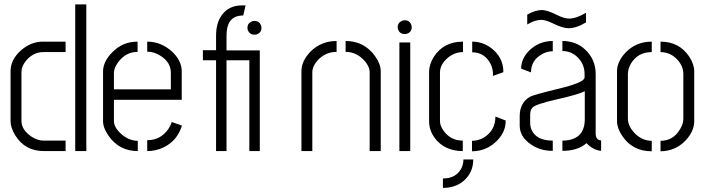

<svg xmlns="http://www.w3.org/2000/svg" viewBox="-20 -705 3297 896"><path d="M29.3 -139.6V-373Q29.3 -428.7 81.1 -472.7Q126 -510.7 180.7 -510.7H286.1V-461.9H181.6Q135.7 -461.9 101.6 -421.9Q80.1 -395.5 80.1 -369.1V-141.6Q80.1 -98.6 127 -67.4Q155.3 -48.8 182.6 -48.8H286.1V0H183.6Q97.7 0 51.8 -72.3Q29.3 -108.4 29.3 -139.6ZM331.1 0V-684.6H382.8V0Z M460.9 -139.6V-373Q461.9 -418.9 503.9 -460.9Q551.8 -510.7 622.1 -510.7V-462.9Q566.4 -462.9 530.3 -413.1Q511.7 -387.7 511.7 -365.2V-288.1H777.3V-365.2Q777.3 -414.1 729.5 -444.3Q699.2 -463.9 667 -463.9V-510.7Q732.4 -510.7 784.2 -462.9Q827.1 -421.9 828.1 -374V-239.3H511.7V-139.6Q511.7 -109.4 548.8 -77.1Q584 -47.9 623 -47.9V0Q537.1 0 487.3 -70.3Q460.9 -107.4 460.9 -139.6ZM667 0V-50.8Q730.5 -50.8 766.6 -104.5Q777.3 -121.1 781.2 -135.7L829.1 -119.1Q807.6 -47.9 742.2 -16.6Q707 0 667 0Z M926.8 -423.8V-470.7H988.3V-539.1Q988.3 -615.2 1033.2 -654.3Q1063.5 -679.7 1108.4 -679.7H1126L1115.2 -632.8Q1104.5 -632.8 1101.6 -631.8Q1037.1 -625 1037.1 -539.1V-469.7H1192.4V0H1143.6V-423.8H1037.1V0H988.3V-423.8ZM1134.8 -575.2Q1134.8 -596.7 1156.2 -605.5Q1162.1 -607.4 1168 -607.4Q1190.4 -607.4 1198.2 -585.9Q1200.2 -580.1 1200.2 -575.2Q1200.2 -552.7 1178.7 -544.9Q1172.9 -543 1168 -543Q1145.5 -543 1136.7 -563.5Q1134.8 -569.3 1134.8 -575.2Z M1386.7 0V-373Q1386.7 -419.9 1428.7 -463.9Q1478.5 -513.7 1550.8 -513.7V-462.9Q1497.1 -462.9 1460 -420.9Q1437.5 -394.5 1437.5 -367.2V0ZM1592.8 -462.9V-513.7Q1680.7 -513.7 1731.4 -441.4Q1756.8 -405.3 1756.8 -373V0H1705.1V-367.2Q1705.1 -398.4 1672.9 -429.7Q1638.7 -462.9 1592.8 -462.9Z M1835.9 -578.1Q1835.9 -599.6 1857.4 -608.4Q1863.3 -610.4 1869.1 -610.4Q1891.6 -610.4 1899.4 -588.9Q1901.4 -583 1901.4 -578.1Q1901.4 -555.7 1879.9 -547.9Q1874 -545.9 1869.1 -545.9Q1846.7 -545.9 1837.9 -566.4Q1835.9 -572.3 1835.9 -578.1ZM1843.8 0V-506.8H1894.5V0Z M2046.9 171.9V127.9Q2106.4 127.9 2131.8 83Q2142.6 62.5 2142.6 39.1H2188.5Q2188.5 102.5 2140.6 141.6Q2102.5 171.9 2046.9 171.9ZM1982.4 -139.6Q1982.4 -86.9 2022.5 -44.9Q2067.4 0 2139.6 0V-48.8Q2082 -48.8 2048.8 -96.7Q2033.2 -119.1 2033.2 -139.6V-366.2Q2033.2 -405.3 2071.3 -436.5Q2102.5 -461.9 2140.6 -461.9V-510.7Q2050.8 -510.7 2004.9 -440.4Q1982.4 -404.3 1982.4 -369.1ZM2183.6 -460.9Q2233.4 -460.9 2261.7 -419.9Q2277.3 -397.5 2280.3 -368.2V-350.6L2329.1 -368.2Q2329.1 -437.5 2272.5 -480.5Q2232.4 -510.7 2183.6 -510.7ZM2182.6 1Q2252 1 2301.8 -50.8Q2340.8 -91.8 2339.8 -142.6L2292 -161.1Q2292 -159.2 2291.5 -152.8Q2291 -146.5 2291 -144.5Q2284.2 -88.9 2233.4 -60.5Q2209 -47.9 2182.6 -47.9Z M2440.4 -590.8V-636.7Q2478.5 -658.2 2508.8 -658.2Q2533.2 -658.2 2578.1 -635.7Q2612.3 -618.2 2636.7 -618.2Q2670.9 -619.1 2714.8 -645.5V-600.6Q2669.9 -573.2 2632.8 -573.2Q2606.4 -573.2 2560.5 -595.7Q2527.3 -612.3 2504.9 -612.3Q2474.6 -611.3 2440.4 -590.8ZM2405.3 -119.1Q2405.3 -67.4 2456.1 -32.2Q2499 -1 2559.6 -1V-48.8Q2483.4 -48.8 2460.9 -98.6Q2454.1 -114.3 2454.1 -131.8V-167Q2454.1 -192.4 2464.8 -203.1Q2481.4 -219.7 2586.9 -243.2Q2680.7 -264.6 2709 -279.3V-147.5Q2708 -49.8 2604.5 -48.8V-1Q2669.9 -1 2710 -31.2Q2713.9 -34.2 2716.8 -37.1Q2749 -3.9 2785.2 -1V-49.8Q2759.8 -50.8 2759.8 -83V-359.4Q2759.8 -427.7 2710.9 -473.6Q2668 -513.7 2604.5 -513.7V-466.8Q2652.3 -466.8 2684.6 -427.7Q2708 -398.4 2708 -360.4V-343.8Q2709 -320.3 2586.9 -291Q2470.7 -262.7 2454.1 -253.9Q2406.2 -226.6 2405.3 -165ZM2412.1 -384.8 2458 -367.2Q2458 -422.9 2507.8 -451.2Q2532.2 -465.8 2559.6 -465.8V-513.7Q2494.1 -513.7 2447.3 -466.8Q2412.1 -429.7 2412.1 -384.8Z M2859.4 -139.6V-372.1Q2859.4 -418 2900.4 -460.9Q2949.2 -510.7 3021.5 -510.7V-461.9Q2956.1 -461.9 2923.8 -407.2Q2910.2 -382.8 2910.2 -359.4V-152.3Q2910.2 -113.3 2947.3 -78.1Q2980.5 -47.9 3021.5 -47.9V1Q2930.7 1 2882.8 -72.3Q2859.4 -107.4 2859.4 -139.6ZM3062.5 1V-47.9Q3123 -47.9 3154.3 -103.5Q3168.9 -127.9 3168.9 -150.4V-359.4Q3168.9 -402.3 3131.8 -435.5Q3101.6 -461.9 3062.5 -461.9V-510.7Q3150.4 -510.7 3197.3 -439.5Q3219.7 -404.3 3219.7 -372.1V-139.6Q3219.7 -92.8 3179.7 -49.8Q3132.8 0 3062.5 1Z"/></svg>

Font: Post No Bills Colombo
Style: Regular
Weight: 400
Designer: Kosala Senevirathne, Siva Puranthara, Lasantha Premarathna, Tharique Azeez
Foundry: Mooniak
Version: Version 1.220 ; ttfautohint (v1.6)